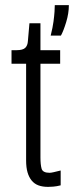

<svg xmlns="http://www.w3.org/2000/svg" viewBox="-20 -724 290 750"><path d="M168 6Q146 6 130 0Q114 -6 103.5 -19Q93 -32 87.5 -51Q82 -70 82 -97V-475H25V-528H45Q69 -528 78.5 -537Q88 -546 89 -564L95 -633H138V-528H215V-475H138V-109Q138 -81 142.5 -65Q147 -49 174 -49Q179 -49 190 -51.5Q201 -54 217 -58V0Q201 4 188.5 5Q176 6 168 6ZM178 -585Q186 -617 189 -640Q192 -663 193 -678.5Q194 -694 194 -704H249Q249 -672 238.5 -637.5Q228 -603 218 -585Z"/></svg>

Font: Bricolage Grotesque Condensed ExtraLight
Style: Regular
Weight: 250
Width: 3
Designer: Mathieu Triay
Foundry: Atelier Triay
Version: Version 1.000;gftools[0.9.30]